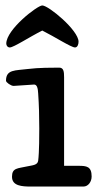

<svg xmlns="http://www.w3.org/2000/svg" viewBox="-20 -684 356 704"><path d="M215 -401C215 -422 213 -436 197 -436C174 -436 120 -436 82 -431C36 -425 2 -430 2 -388C2 -382 20 -369 30 -369C39 -369 96 -374 105 -374C116 -374 119 -360 120 -341C123 -297 124 -258 124 -213C124 -193 124 -125 120 -95C118 -78 98 -78 80 -74C45 -66 24 -69 24 -36C24 -2 61 0 93 0H286C303 0 316 -17 316 -37C316 -74 297 -76 268 -76H215ZM255 -510C264 -510 268 -521 268 -531C268 -573 158 -664 135 -664C117 -664 3 -576 3 -524C3 -517 8 -510 16 -510C30 -510 89 -549 135 -572C181 -549 241 -510 255 -510Z"/></svg>

Font: Life Savers
Style: ExtraBold
Weight: 800
Designer: Pablo Impallari, Rodrigo Fuenzalida, Brenda Gallo
Foundry: Pablo Impallari, Rodrigo Fuenzalida, Brenda Gallo
Version: Version 3.000